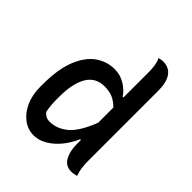

<svg xmlns="http://www.w3.org/2000/svg" viewBox="-212 -885 1024 1024"><g transform="rotate(45 300.0 -373.0)"><path d="M269 -545Q313 -545 348.5 -523Q384 -501 403 -471H409V-658Q409 -688 405.5 -710.5Q402 -733 393 -752Q411 -757 425 -757Q449 -757 469.5 -745Q490 -733 502.5 -704.5Q515 -676 515 -626V-105Q515 -73 518 -49.5Q521 -26 530 0Q520 2 511 4Q502 6 492 6Q449 6 429 -30Q409 -66 409 -117V-150H403Q384 -105 354 -68.5Q324 -32 287.5 -10.5Q251 11 212 11Q169 11 133 -16Q97 -43 76 -90Q55 -137 55 -196V-215Q55 -331 84.5 -404Q114 -477 162.5 -511Q211 -545 269 -545ZM172 -126Q191 -101 221 -101Q277 -101 324 -141Q371 -181 409 -281V-395Q384 -420 358 -431Q332 -442 297 -442Q230 -442 197 -387.5Q164 -333 164 -228V-218Q164 -190 166 -168Q168 -146 172 -126Z"/></g></svg>

Font: Recursive Sn Csl St Med
Style: Regular
Weight: 500
Version: Version 1.079;hotconv 1.0.112;makeotfexe 2.5.65598; ttfautoh